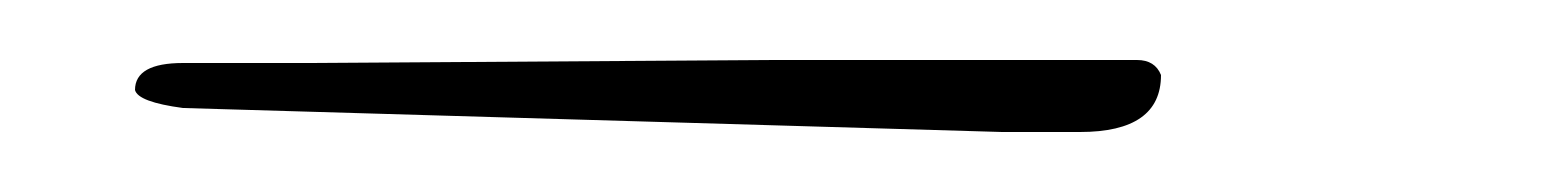

<svg xmlns="http://www.w3.org/2000/svg" viewBox="-20 -6 516 64"><path d="M84 15 238 14H359Q365 14 367 19Q367 38 340 38H314L41 30Q26 28 25 24Q25 15 41 15Z"/></svg>

Font: Herr Von Muellerhoff
Style: Regular
Weight: 400
Version: Version 1.000